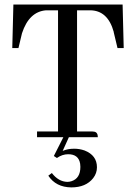

<svg xmlns="http://www.w3.org/2000/svg" viewBox="-20 -606 608 848"><path d="M217.8 83 231.4 91.8Q254.9 75.2 281.2 75.2Q327.1 75.2 334 117.2Q335 124 335 130.9Q335 181.6 295.9 194.3Q286.1 197.3 277.3 197.3Q238.3 196.3 209 158.2L193.4 169.9Q226.6 220.7 294.9 221.7Q359.4 221.7 391.6 180.7Q408.2 159.2 408.2 132.8Q408.2 80.1 353.5 58.6Q331.1 50.8 307.6 50.8Q279.3 50.8 256.8 60.5L284.2 0H412.1Q412.1 -21.5 396.5 -24.4Q391.6 -25.4 386.7 -25.4H320.3V-560.5H377Q456.1 -560.5 482.4 -464.8Q482.4 -460.9 483.4 -459L499 -393.6H526.4L521.5 -585.9H39.1L34.2 -393.6H61.5L77.1 -459Q108.4 -554.7 183.6 -560.5H236.3V-25.4H143.6V0H259.8Z"/></svg>

Font: Abhaya Libre
Style: Regular
Weight: 400
Designer: Pushpananda Ekanayake, Sol Matas, Pathum Egodawatta
Foundry: Mooniak
Version: Version 1.050 ; ttfautohint (v1.6)